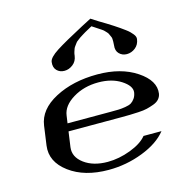

<svg xmlns="http://www.w3.org/2000/svg" viewBox="-114 -900 978 1008"><g transform="rotate(-15 375.0 -396.0)"><path d="M711.9 -318.4Q709 -301.8 698.2 -289.6Q687.5 -277.3 667.5 -270Q647.5 -262.7 629.4 -258.3Q611.3 -253.9 582 -252.4Q552.7 -251 536.1 -250.5Q519.5 -250 491.2 -250H202.1L190.4 -167Q183.6 -115.2 232.9 -78.6Q282.2 -42 360.4 -42Q421.9 -42 484.9 -65.9Q547.9 -89.8 576.2 -125H673.8Q629.9 -69.3 540.5 -34.7Q451.2 0 354.5 0Q223.6 0 141.6 -61Q59.6 -122.1 71.3 -208L85.9 -312.5Q97.7 -397.5 194.8 -448.7Q292 -500 424.8 -500Q552.7 -500 637.2 -443.8Q721.7 -387.7 711.9 -318.4ZM587.9 -359.4Q591.8 -393.6 542 -425.8Q492.2 -458 418.9 -458Q340.8 -458 280.8 -421.4Q220.7 -384.8 213.9 -333L208 -292H440.4Q470.7 -292 485.8 -292.5Q501 -293 522.5 -296.4Q543.9 -299.8 555.2 -306.6Q566.4 -313.5 575.7 -326.7Q585 -339.8 587.9 -359.4ZM460.9 -752Q458 -750 441.4 -741.2Q424.8 -732.4 421.9 -730.5Q418.9 -728.5 405.8 -720.7Q392.6 -712.9 389.6 -710.4Q386.7 -708 376.5 -700.7Q366.2 -693.4 363.3 -688.5Q360.4 -683.6 354 -675.8Q347.7 -668 345.2 -661.1Q342.8 -654.3 339.8 -645Q336.9 -635.7 335.9 -625Q332 -595.7 310.5 -579.1Q289.1 -562.5 264.6 -562.5Q239.3 -562.5 223.1 -579.1Q207 -595.7 210.9 -625Q213.9 -648.4 261.7 -679.2Q309.6 -710 413.1 -764.6Q448.2 -782.2 465.8 -792Q481.4 -781.2 504.9 -767.1Q528.3 -752.9 543 -744.1Q557.6 -735.4 576.2 -723.1Q594.7 -710.9 606 -703.1Q617.2 -695.3 630.4 -685.5Q643.6 -675.8 650.9 -668.5Q658.2 -661.1 664.6 -653.3Q670.9 -645.5 673.3 -638.7Q675.8 -631.8 674.8 -625Q670.9 -595.7 649.9 -579.1Q628.9 -562.5 603.5 -562.5Q579.1 -562.5 562.5 -579.1Q545.9 -595.7 549.8 -625Q550.8 -635.7 550.8 -645Q550.8 -654.3 550.3 -661.1Q549.8 -668 545.4 -675.8Q541 -683.6 539.6 -688.5Q538.1 -693.4 530.8 -700.7Q523.4 -708 521 -710.9Q518.6 -713.9 507.8 -721.2Q497.1 -728.5 493.7 -730.5Q490.2 -732.4 477.5 -741.2Q464.8 -750 460.9 -752Z"/></g></svg>

Font: okolaks
Style: BoldItalic
Weight: 600
Width: 8
Italic angle: -8°
Version: Version 000.6.0